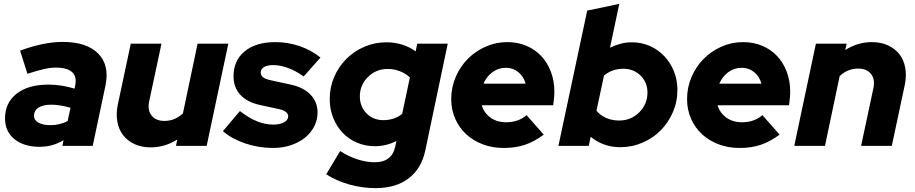

<svg xmlns="http://www.w3.org/2000/svg" viewBox="-20 -755 4738 994"><path d="M185 5Q103 5 54.5 -35Q6 -75 6 -142Q6 -223 66 -270Q126 -317 231 -317Q265 -317 299.5 -311.5Q334 -306 366 -296L369 -311Q379 -358 353.5 -381.5Q328 -405 268 -405Q241 -405 206 -397Q171 -389 122 -373L84 -493Q144 -515 199.5 -526.5Q255 -538 304 -538Q429 -538 488.5 -477.5Q548 -417 526 -312L460 0H303L309 -29Q278 -11 248 -3Q218 5 185 5ZM156 -155Q156 -133 179 -120Q202 -107 242 -107Q266 -107 288 -112.5Q310 -118 330 -128L345 -197Q322 -204 296 -208.5Q270 -213 246 -213Q203 -213 179.5 -198Q156 -183 156 -155Z M816 -529 752 -229Q743 -184 765 -156.5Q787 -129 831 -129Q859 -129 883 -139Q907 -149 927 -168L1003 -529H1162L1050 0H891L898 -33Q867 -13 832 -2.5Q797 8 760 8Q713 8 676.5 -9Q640 -26 617.5 -55Q595 -84 587.5 -125Q580 -166 590 -214L657 -529Z M1134 -76 1222 -180Q1267 -145 1309.5 -127.5Q1352 -110 1395 -110Q1430 -110 1451 -122Q1472 -134 1472 -153Q1472 -166 1460 -175.5Q1448 -185 1425 -190L1324 -212Q1259 -226 1224 -264.5Q1189 -303 1189 -360Q1189 -442 1247 -489.5Q1305 -537 1405 -537Q1471 -537 1532 -516Q1593 -495 1639 -457L1552 -359Q1512 -388 1471.5 -403Q1431 -418 1394 -418Q1364 -418 1347 -408Q1330 -398 1330 -379Q1330 -364 1342.5 -354.5Q1355 -345 1384 -339L1485 -317Q1551 -303 1587.5 -265Q1624 -227 1624 -173Q1624 -134 1606.5 -100Q1589 -66 1558 -41.5Q1527 -17 1485 -3Q1443 11 1394 11Q1319 11 1249.5 -12.5Q1180 -36 1134 -76Z M1921 2Q1871 2 1828 -16.5Q1785 -35 1754 -67.5Q1723 -100 1705 -145Q1687 -190 1687 -242Q1687 -303 1710 -356.5Q1733 -410 1773 -450Q1813 -490 1866.5 -513Q1920 -536 1981 -536Q2025 -536 2063.5 -523.5Q2102 -511 2132 -489L2140 -529H2298L2182 23Q2162 118 2095.5 168.5Q2029 219 1924 219Q1856 219 1788 200Q1720 181 1669 147L1741 27Q1784 55 1830.5 70Q1877 85 1920 85Q1964 85 1990.5 65Q2017 45 2026 5L2032 -25Q2007 -12 1978.5 -5Q1950 2 1921 2ZM1843 -256Q1843 -203 1877.5 -168Q1912 -133 1965 -133Q1993 -133 2017 -141Q2041 -149 2062 -165L2102 -354Q2081 -374 2051 -386Q2021 -398 1987 -398Q1927 -398 1885 -356.5Q1843 -315 1843 -256Z M2795 -58Q2745 -21 2696.5 -5Q2648 11 2588 11Q2529 11 2479 -8Q2429 -27 2393 -60.5Q2357 -94 2336.5 -140.5Q2316 -187 2316 -242Q2316 -302 2339 -356Q2362 -410 2401.5 -450Q2441 -490 2494 -513.5Q2547 -537 2606 -537Q2660 -537 2705 -518Q2750 -499 2782 -465Q2814 -431 2832 -383.5Q2850 -336 2850 -280Q2850 -269 2849 -255Q2848 -241 2844 -210H2474Q2486 -170 2519.5 -146Q2553 -122 2601 -122Q2632 -122 2659 -131.5Q2686 -141 2706 -159ZM2599 -404Q2560 -404 2529.5 -381.5Q2499 -359 2483 -322H2701Q2691 -359 2663.5 -381.5Q2636 -404 2599 -404Z M3487 -290Q3487 -228 3463.5 -174Q3440 -120 3400.5 -80Q3361 -40 3306.5 -16.5Q3252 7 3191 7Q3146 7 3107.5 -7Q3069 -21 3038 -47L3028 0H2871L3020 -700L3186 -735L3138 -508Q3164 -521 3192.5 -528.5Q3221 -536 3251 -536Q3301 -536 3344 -517Q3387 -498 3418.5 -465Q3450 -432 3468.5 -387Q3487 -342 3487 -290ZM3207 -399Q3179 -399 3154 -390.5Q3129 -382 3107 -364L3068 -182Q3087 -158 3118 -144.5Q3149 -131 3185 -131Q3247 -131 3289.5 -173.5Q3332 -216 3332 -276Q3332 -328 3296.5 -363.5Q3261 -399 3207 -399Z M4016 -58Q3966 -21 3917.5 -5Q3869 11 3809 11Q3750 11 3700 -8Q3650 -27 3614 -60.5Q3578 -94 3557.5 -140.5Q3537 -187 3537 -242Q3537 -302 3560 -356Q3583 -410 3622.5 -450Q3662 -490 3715 -513.5Q3768 -537 3827 -537Q3881 -537 3926 -518Q3971 -499 4003 -465Q4035 -431 4053 -383.5Q4071 -336 4071 -280Q4071 -269 4070 -255Q4069 -241 4065 -210H3695Q3707 -170 3740.5 -146Q3774 -122 3822 -122Q3853 -122 3880 -131.5Q3907 -141 3927 -159ZM3820 -404Q3781 -404 3750.5 -381.5Q3720 -359 3704 -322H3922Q3912 -359 3884.5 -381.5Q3857 -404 3820 -404Z M4092 0 4204 -529H4363L4356 -496Q4387 -516 4422 -526.5Q4457 -537 4494 -537Q4541 -537 4577.5 -520Q4614 -503 4636.5 -474Q4659 -445 4666.5 -404Q4674 -363 4664 -315L4597 0H4438L4502 -300Q4511 -345 4489 -372.5Q4467 -400 4423 -400Q4395 -400 4371 -390Q4347 -380 4327 -361L4251 0Z"/></svg>

Font: Red Hat Display Black
Style: Italic
Weight: 900
Italic angle: -12°
Designer: Pentagram / MCKL
Foundry: Pentagram / MCKL
Version: Version 1.003; Red Hat Display Black Italic